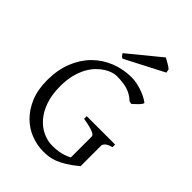

<svg xmlns="http://www.w3.org/2000/svg" viewBox="-247 -953 1076 1076"><g transform="rotate(45 291.5 -414.5)"><path d="M508.8 -580.1Q512.2 -577.6 507.8 -570.6Q503.4 -563.5 495.4 -554.7Q487.3 -545.9 477.8 -537.4Q468.3 -528.8 461.9 -522.9L445.8 -525.9Q429.7 -541 412.6 -551Q395.5 -561 376.7 -566.4Q357.9 -571.8 336.9 -574Q315.9 -576.2 292 -576.2Q279.8 -576.2 261.5 -570.6Q243.2 -564.9 222.9 -552.5Q202.6 -540 182.6 -519.8Q162.6 -499.5 146.2 -470Q129.9 -440.4 119.9 -401.1Q109.9 -361.8 109.9 -311Q109.9 -243.2 127.9 -192.9Q146 -142.6 175.3 -109.6Q204.6 -76.7 241.2 -60.3Q277.8 -43.9 314.9 -43.9Q350.6 -43.9 380.6 -51Q410.6 -58.1 434.6 -71.3V-236.8Q434.6 -242.2 429.9 -247.3Q425.3 -252.4 413.8 -257.3Q402.3 -262.2 383.1 -267.1Q363.8 -272 334 -276.9V-297.9H559.1V-276.9Q531.2 -270 519.5 -259Q507.8 -248 507.8 -236.8V-75.2Q471.7 -45.4 443.1 -27.8Q414.6 -10.3 390.6 -0.7Q366.7 8.8 345.2 11.7Q323.7 14.6 301.8 14.6Q252.4 14.6 204.6 -3.7Q156.7 -22 118.9 -59.3Q81.1 -96.7 57.6 -152.6Q34.2 -208.5 34.2 -284.2Q34.2 -365.2 59.8 -429.4Q85.4 -493.7 129.9 -538.3Q174.3 -583 233.6 -606.4Q293 -629.9 359.9 -629.9Q376 -629.9 395.3 -626.5Q414.6 -623 434.6 -616.7Q454.6 -610.4 473.9 -601.1Q493.2 -591.8 508.8 -580.1ZM248 -667.5Q239.7 -670.9 236.1 -675.5Q232.4 -680.2 226.1 -689.5L415 -844.2Q419.9 -841.3 428.2 -836.7Q436.5 -832 445.3 -826.9Q454.1 -821.8 461.4 -816.9Q468.8 -812 472.7 -808.1L477.1 -786.1Z"/></g></svg>

Font: Gentium Basic
Style: Regular
Weight: 400
Designer: J. Victor Gaultney and Annie Olsen
Foundry: SIL International
Version: Version 1.100